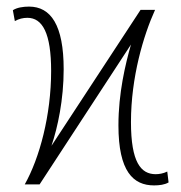

<svg xmlns="http://www.w3.org/2000/svg" viewBox="-20 -559 550 582"><path d="M55 0H100L377 -424C360 -364 339 -277 339 -179C339 -39 384 3 447 3C463 3 479 1 491 -6L487 -39C475 -33 462 -31 452 -31C407 -31 377 -67 377 -189C377 -325 415 -452 450 -529H406L136 -117C155 -173 173 -257 173 -349C173 -483 134 -539 68 -539C50 -539 31 -536 19 -528L25 -495C37 -502 50 -505 63 -505C109 -505 135 -458 135 -344C135 -210 100 -80 55 0Z"/></svg>

Font: Noto Sans Condensed ExtraLight
Style: Regular
Weight: 200
Width: 3
Designer: Monotype Design Team
Foundry: Monotype Imaging Inc.
Version: Version 2.013